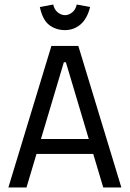

<svg xmlns="http://www.w3.org/2000/svg" viewBox="-20 -828 573 848"><path d="M17 0 207 -625H326L516 0H436L271 -553H262L97 0ZM104 -148V-214H431V-148ZM267 -695Q227 -695 197.5 -717.5Q168 -740 156 -797L215 -808Q220 -785 235.5 -773Q251 -761 267 -761Q283 -761 298.5 -773Q314 -785 319 -808L378 -797Q365 -745 335.5 -720Q306 -695 267 -695Z"/></svg>

Font: Changa Light
Style: Regular
Weight: 300
Designer: Eduardo Rodriguez Tunni
Foundry: Eduardo Rodriguez Tunni
Version: Version 3.002; ttfautohint (v1.8.2)